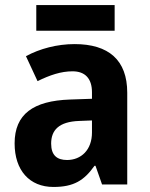

<svg xmlns="http://www.w3.org/2000/svg" viewBox="-20 -732 594 762"><path d="M435 -712H124V-610H435ZM276 -557C207 -557 138 -539 83 -509L129 -410C178 -434 222 -449 268 -449C317 -449 345 -421 345 -366V-340L258 -337C112 -332 38 -279 38 -163C38 -56 97 10 192 10C273 10 314 -16 355 -74H359L385 0H485V-364C485 -494 411 -557 276 -557ZM294 -252 345 -254V-206C345 -137 302 -97 246 -97C207 -97 183 -115 183 -162C183 -215 213 -249 294 -252Z"/></svg>

Font: Noto Sans Telugu SemiCondensed
Style: Bold
Weight: 700
Width: 4
Designer: Jelle Bosma - Monotype Design Team
Foundry: Monotype Imaging Inc.
Version: Version 2.005